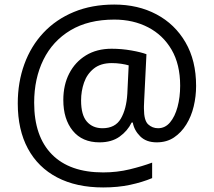

<svg xmlns="http://www.w3.org/2000/svg" viewBox="-20 -734 939 843"><path d="M841 -357Q841 -311 830.5 -267Q820 -223 798 -187.5Q776 -152 744 -130.5Q712 -109 668 -109Q622 -109 595.5 -135.5Q569 -162 563 -196H558Q540 -159 505 -134Q470 -109 417 -109Q341 -109 299.5 -160Q258 -211 258 -295Q258 -361 284 -411.5Q310 -462 357.5 -491Q405 -520 470 -520Q514 -520 556.5 -512.5Q599 -505 623 -496L613 -293Q612 -275 612 -267.5Q612 -260 612 -257Q612 -205 630.5 -188Q649 -171 674 -171Q705 -171 726.5 -196.5Q748 -222 759.5 -264.5Q771 -307 771 -358Q771 -451 733.5 -515.5Q696 -580 630.5 -614Q565 -648 482 -648Q368 -648 289.5 -601Q211 -554 170.5 -471.5Q130 -389 130 -283Q130 -135 208 -56Q286 23 433 23Q494 23 549.5 9.5Q605 -4 648 -20V48Q605 66 551.5 77.5Q498 89 433 89Q315 89 231 45Q147 1 102.5 -81.5Q58 -164 58 -280Q58 -373 87 -452.5Q116 -532 171 -590.5Q226 -649 304.5 -681.5Q383 -714 482 -714Q586 -714 667 -671Q748 -628 794.5 -548Q841 -468 841 -357ZM336 -293Q336 -229 361.5 -200Q387 -171 430 -171Q486 -171 510.5 -213Q535 -255 539 -322L545 -447Q532 -451 512 -454Q492 -457 471 -457Q422 -457 392 -433Q362 -409 349 -371.5Q336 -334 336 -293Z"/></svg>

Font: Noto Sans Tamil Supplement
Style: Regular
Weight: 400
Designer: Ek Type
Foundry: Ek Type
Version: Version 2.001; ttfautohint (v1.8.4.7-5d5b)